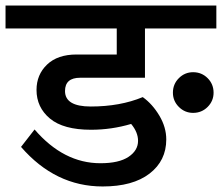

<svg xmlns="http://www.w3.org/2000/svg" viewBox="-40 -674 802 694"><path d="M742 -654V-571H484V-393H250Q195 -393 195 -345Q195 -289 288 -289Q394 -289 476 -323Q511 -298 536 -256Q561 -214 561 -170Q561 -93 500.5 -46.5Q440 0 331 0Q160 0 36 -143L85 -206Q190 -84 323 -84Q390 -84 424.5 -107Q459 -130 459 -165Q459 -196 434 -226Q363 -205 289 -205Q189 -205 140.5 -245.5Q92 -286 92 -349Q92 -404 130 -440.5Q168 -477 237 -477H382V-571H-20V-654ZM658 -413Q689 -413 710.5 -391.5Q732 -370 732 -339Q732 -309 710.5 -287.5Q689 -266 658 -266Q628 -266 606.5 -287.5Q585 -309 585 -339Q585 -370 606.5 -391.5Q628 -413 658 -413Z"/></svg>

Font: Martel Sans DemiBold
Style: Regular
Weight: 600
Designer: Dan Reynolds and Mathieu Réguer
Foundry: Dan Reynolds and Mathieu Réguer
Version: Version 1.001;PS 001.001;hotconv 1.0.70;makeotf.lib2.5.58329